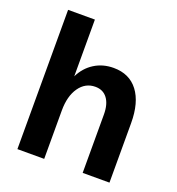

<svg xmlns="http://www.w3.org/2000/svg" viewBox="-128 -804 835 907"><g transform="rotate(20 289.5 -350.0)"><path d="M388.2 -293Q388.2 -345.2 366.7 -374Q345.2 -402.8 306.2 -402.8Q255.9 -402.8 225.3 -359.1Q194.8 -315.4 194.8 -243.2V0H60.1V-700.2H194.8V-415Q218.3 -462.9 260.5 -489.5Q302.7 -516.1 356.9 -516.1Q436.5 -516.1 479.7 -459.2Q522.9 -402.3 522.9 -298.8V0H388.2Z"/></g></svg>

Font: Uncut Sans
Style: Bold
Weight: 700
Designer: Kasper Nordkvist
Foundry: UNCUT.wtf
Version: Version 1.304;Glyphs 3.2 (3246)